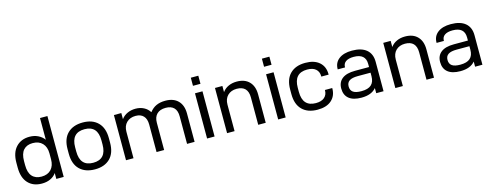

<svg xmlns="http://www.w3.org/2000/svg" viewBox="-24 -1392 5373 2102"><g transform="rotate(-15 2662.5 -340.5)"><path d="M51.8 -229V-284.2Q51.8 -397.9 109.4 -460Q167 -522 262.2 -522Q316.9 -522 359.4 -501Q403.8 -479 428.2 -443.8V-689.9H512.2V0H428.2V-66.9Q404.8 -31.2 360.8 -10.7Q319.8 8.8 264.2 8.8Q166 8.8 108.9 -52.7Q51.8 -114.3 51.8 -229ZM428.2 -222.2V-289.1Q428.2 -362.3 388.7 -403.8Q349.1 -445.8 278.8 -445.8Q210.9 -445.8 173.8 -404.3Q137.2 -363.3 137.2 -278.8V-232.9Q137.2 -148.9 174.3 -107.4Q211.4 -65.9 279.8 -65.9Q350.1 -65.9 389.2 -107.9Q428.2 -149.9 428.2 -222.2Z M631.3 -231V-282.2Q631.3 -398.9 693.8 -460.4Q756.3 -522 866.7 -522Q975.6 -522 1037.6 -460Q1099.6 -397.9 1099.6 -282.2V-231Q1099.6 -114.3 1037.6 -52.7Q975.1 8.8 866.7 8.8Q756.3 8.8 693.8 -52.7Q631.3 -114.3 631.3 -231ZM1014.6 -232.9V-279.8Q1014.6 -445.8 865.7 -445.8Q716.8 -445.8 716.8 -279.8V-232.9Q716.8 -65.9 865.7 -65.9Q1014.6 -65.9 1014.6 -232.9Z M1218.3 -512.2H1302.2V-442.9Q1328.6 -479.5 1371.6 -499Q1413.1 -518.1 1464.4 -518.1Q1515.6 -518.1 1557.1 -496.6Q1598.1 -475.6 1622.6 -436Q1655.3 -478.5 1697.8 -498Q1741.7 -518.1 1801.3 -518.1Q1894 -518.1 1944.8 -466.3Q1995.6 -414.6 1995.6 -321.8V0H1910.2V-311Q1910.2 -377 1878.4 -409.2Q1846.2 -441.9 1785.2 -441.9Q1720.2 -441.9 1685.5 -407.7Q1650.4 -373 1650.4 -309.1V0H1564.5V-312Q1564.5 -376 1532.7 -409.2Q1501.5 -441.9 1444.3 -441.9Q1380.9 -441.9 1341.8 -403.8Q1303.2 -365.7 1303.2 -299.8V0H1218.3Z M2137.2 -689H2222.2V-597.2H2137.2ZM2137.2 -512.2H2222.2V0H2137.2Z M2363.8 -512.2H2447.8V-442.9Q2474.1 -479.5 2517.1 -499Q2558.6 -518.1 2610.8 -518.1Q2702.1 -518.1 2752 -465.8Q2801.8 -414.1 2801.8 -321.8V0H2716.8V-311Q2716.8 -376 2684.6 -409.2Q2652.3 -441.9 2589.8 -441.9Q2526.4 -441.9 2487.3 -403.8Q2448.7 -365.7 2448.7 -299.8V0H2363.8Z M2942.9 -689H3027.8V-597.2H2942.9ZM2942.9 -512.2H3027.8V0H2942.9Z M3154.3 -231V-282.2Q3154.3 -398.9 3216.3 -460.4Q3278.3 -522 3388.7 -522Q3489.7 -522 3546.4 -472.7Q3603.5 -422.9 3603.5 -335.9V-331.1H3520.5V-335.9Q3520.5 -387.2 3486.3 -417Q3453.1 -445.8 3389.6 -445.8Q3239.7 -445.8 3239.7 -279.8V-232.9Q3239.7 -65.9 3389.6 -65.9Q3452.6 -65.9 3486.3 -95.2Q3520.5 -125 3520.5 -174.8V-179.2H3603.5V-174.8Q3603.5 -90.3 3546.9 -40.5Q3491.2 8.8 3389.6 8.8Q3278.3 8.8 3216.3 -52.7Q3154.3 -114.3 3154.3 -231Z M4080.1 -471.7Q4137.2 -423.8 4137.2 -334V0H4054.2V-58.1Q4001.5 5.9 3887.2 5.9Q3793.9 5.9 3745.6 -33.7Q3697.3 -73.2 3697.3 -147.9Q3697.3 -219.7 3747.1 -258.3Q3796.4 -296.9 3893.1 -296.9H4052.2V-332Q4052.2 -448.2 3917.5 -448.2Q3858.9 -448.2 3827.6 -425.8Q3797.4 -404.3 3797.4 -363.8V-360.8H3714.4V-363.8Q3714.4 -436 3768.1 -477.5Q3821.8 -519 3916.5 -519Q4023.4 -519 4080.1 -471.7ZM4016.1 -95.2Q4052.2 -127.4 4052.2 -192.9V-232.9H3907.2Q3842.8 -232.9 3812 -212.4Q3781.2 -191.9 3781.2 -148.9Q3781.2 -105 3811 -84Q3840.8 -63 3904.3 -63Q3980.5 -63 4016.1 -95.2Z M4271 -512.2H4355V-442.9Q4381.3 -479.5 4424.3 -499Q4465.8 -518.1 4518.1 -518.1Q4609.4 -518.1 4659.2 -465.8Q4709 -414.1 4709 -321.8V0H4624V-311Q4624 -376 4591.8 -409.2Q4559.6 -441.9 4497.1 -441.9Q4433.6 -441.9 4394.5 -403.8Q4356 -365.7 4356 -299.8V0H4271Z M5200.7 -471.7Q5257.8 -423.8 5257.8 -334V0H5174.8V-58.1Q5122.1 5.9 5007.8 5.9Q4914.6 5.9 4866.2 -33.7Q4817.9 -73.2 4817.9 -147.9Q4817.9 -219.7 4867.7 -258.3Q4917 -296.9 5013.7 -296.9H5172.9V-332Q5172.9 -448.2 5038.1 -448.2Q4979.5 -448.2 4948.2 -425.8Q4918 -404.3 4918 -363.8V-360.8H4835V-363.8Q4835 -436 4888.7 -477.5Q4942.4 -519 5037.1 -519Q5144 -519 5200.7 -471.7ZM5136.7 -95.2Q5172.9 -127.4 5172.9 -192.9V-232.9H5027.8Q4963.4 -232.9 4932.6 -212.4Q4901.9 -191.9 4901.9 -148.9Q4901.9 -105 4931.6 -84Q4961.4 -63 5024.9 -63Q5101.1 -63 5136.7 -95.2Z"/></g></svg>

Font: D-DIN Exp
Style: Regular
Weight: 400
Width: 7
Designer: Charles Nix
Foundry: Datto Inc.
Version: Version 1.00